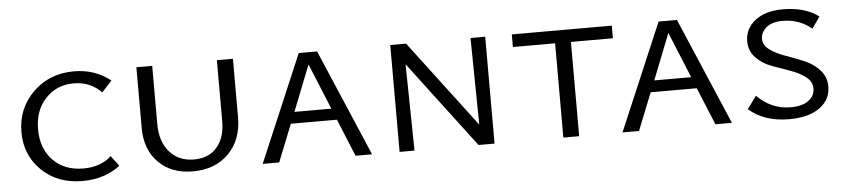

<svg xmlns="http://www.w3.org/2000/svg" viewBox="-36 -650 3675 834"><g transform="rotate(-5 1802.0 -233.0)"><path d="M297 6Q188 6 119 -61Q50 -128 50 -228Q50 -332 121.5 -402Q193 -472 300 -472Q391 -472 459 -418L415 -370Q367 -420 294 -420Q220 -420 171.5 -368.5Q123 -317 123 -234Q123 -151 172.5 -99.5Q222 -48 305 -48Q381 -48 427 -91L461 -46Q392 6 297 6Z M778 6Q684 6 628 -50.5Q572 -107 572 -201V-466H641V-212Q641 -135 681 -90Q721 -45 787 -45Q851 -45 887 -86.5Q923 -128 923 -200V-466H993V-211Q993 -113 934 -53.5Q875 6 778 6Z M1487 0 1420 -163H1219L1154 0H1082L1280 -466H1360L1559 0ZM1239 -213H1400L1318 -413Z M2029 -466H2093V0H2023L1738 -377L1744 0H1679V-466H1748L2034 -88Z M2645 -466V-411H2462V0H2393V-411H2209V-466Z M3056 0 2989 -163H2788L2723 0H2651L2849 -466H2929L3128 0ZM2808 -213H2969L2887 -413Z M3494 -118Q3494 -148 3466.5 -169Q3439 -190 3399.5 -203.5Q3360 -217 3320 -232Q3280 -247 3252.5 -276Q3225 -305 3225 -346Q3225 -402 3270 -437Q3315 -472 3390 -472Q3488 -472 3547 -427L3512 -377Q3459 -422 3385 -422Q3339 -422 3314.5 -401Q3290 -380 3290 -352Q3290 -324 3317.5 -304Q3345 -284 3385 -270Q3425 -256 3464.5 -239.5Q3504 -223 3531.5 -193Q3559 -163 3559 -121Q3559 -63 3510.5 -28.5Q3462 6 3378 6Q3269 6 3202 -53L3242 -108Q3305 -45 3389 -45Q3439 -45 3466.5 -65.5Q3494 -86 3494 -118Z"/></g></svg>

Font: EauTestSC
Style: Regular
Weight: 400
Designer: Christian Thalmann (Catharsis Fonts)
Version: Version 0.001;PS 000.001;hotconv 1.0.88;makeotf.lib2.5.64775